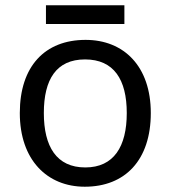

<svg xmlns="http://www.w3.org/2000/svg" viewBox="-20 -697 645 727"><path d="M451 -677H154V-606H451ZM551 -269C551 -446 449 -546 304 -546C150 -546 55 -446 55 -269C55 -91 159 10 301 10C454 10 551 -91 551 -269ZM146 -269C146 -396 193 -472 302 -472C411 -472 460 -396 460 -269C460 -142 411 -63 303 -63C194 -63 146 -142 146 -269Z"/></svg>

Font: Noto Sans Sinhala UI
Style: Regular
Weight: 400
Designer: Jelle Bosma - Monotype Design Team
Foundry: Monotype Imaging Inc.
Version: Version 2.006